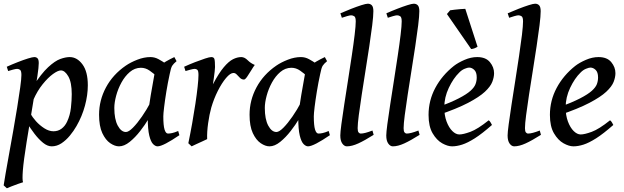

<svg xmlns="http://www.w3.org/2000/svg" viewBox="-25 -762 3333 1026"><path d="M444.3 -306.2Q444.3 -254.4 429 -197.3Q413.6 -140.1 383.8 -88.4Q369.1 -62.5 348.6 -37.6Q328.1 -12.7 303.5 3.7Q278.8 20 251.5 20Q228.5 20 205.1 1Q181.6 -18.1 159.4 -47.1Q137.2 -76.2 118.7 -106.9L138.7 -154.8Q147.5 -136.2 167.2 -114.3Q187 -92.3 211.9 -76.4Q236.8 -60.5 260.7 -60.5Q285.2 -60.5 303.7 -74.2Q322.3 -87.9 333.5 -111.8Q349.6 -146 354 -186.3Q358.4 -226.6 358.4 -258.8Q358.4 -321.8 340.1 -353.8Q321.8 -385.7 300.3 -385.7Q284.7 -385.7 258.1 -366.5Q231.4 -347.2 202.9 -311.8Q174.3 -276.4 153.3 -228.5L150.4 -298.8Q195.8 -369.1 232.2 -402.8Q268.6 -436.5 297.1 -446.8Q325.7 -457 347.2 -457Q386.7 -457 415.5 -418.2Q444.3 -379.4 444.3 -306.2ZM182.1 -424.8Q182.1 -403.8 175 -356.4Q168 -309.1 153.6 -223.6Q139.2 -138.2 117.2 -2.9Q101.1 97.7 97.2 148.2Q93.3 198.7 98.1 211.9Q88.9 214.4 71.5 220.7Q54.2 227.1 37.1 233.6Q20 240.2 11.7 244.1L-5.4 228.5Q-2.9 210 4.9 165.5Q12.7 121.1 23.4 61.5Q34.2 2 45.7 -63Q57.1 -127.9 66.9 -188.2Q76.7 -248.5 83 -294.7Q89.4 -340.8 89.4 -361.3Q89.4 -383.8 82 -388.9Q74.7 -394 66.4 -394Q59.6 -394 43.2 -389.6Q26.9 -385.3 18.6 -382.3L11.2 -405.3Q39.1 -418 69.6 -429.9Q100.1 -441.9 124.5 -449.5Q148.9 -457 158.2 -457Q168.9 -457 175.5 -450.4Q182.1 -443.8 182.1 -424.8Z M933.6 -39.6Q892.1 -11.2 862.1 4.4Q832 20 816.9 20Q805.2 20 793 7.8Q780.8 -4.4 772.7 -37.6Q764.6 -70.8 764.6 -133.8Q764.6 -147.5 769.3 -181.2Q773.9 -214.8 780.8 -254.6Q787.6 -294.4 793.7 -328.1Q799.8 -361.8 802.2 -376Q805.2 -391.1 822 -405.8Q838.9 -420.4 861.8 -433.6Q884.8 -446.8 906.7 -457L918.5 -435.1Q901.9 -421.4 895 -410.4Q888.2 -399.4 881.8 -366.2Q871.6 -319.8 864 -272.9Q856.4 -226.1 852.1 -190.2Q847.7 -154.3 847.7 -140.1Q847.7 -91.8 854.2 -70.1Q860.8 -48.3 872.6 -48.3Q882.3 -48.3 895 -51Q907.7 -53.7 927.2 -62ZM888.7 -409.2Q874.5 -399.4 866.5 -382.6Q858.4 -365.7 852.3 -352.3Q846.2 -338.9 837.4 -338.9Q829.1 -338.9 812.7 -354Q796.4 -369.1 774.7 -384.5Q752.9 -399.9 727.5 -399.9Q694.8 -399.4 668.7 -377.2Q642.6 -355 624 -321Q605.5 -287.1 595.7 -250.5Q585.9 -213.9 585.9 -185.1Q585.9 -125 604.2 -90.8Q622.6 -56.6 647.9 -56.6Q662.6 -56.6 685.5 -79.8Q708.5 -103 733.6 -139.4Q758.8 -175.8 779.3 -214.8L768.1 -125.5Q750.5 -95.7 724.1 -61.8Q697.8 -27.8 668.2 -3.9Q638.7 20 610.8 20Q588.9 20 564 3.2Q539.1 -13.7 521.7 -50.8Q504.4 -87.9 504.4 -148.9Q504.4 -226.1 541.3 -294.9Q578.1 -363.8 647 -411.1Q673.3 -429.2 709.2 -443.1Q745.1 -457 778.8 -457Q801.8 -457 822.5 -445.6Q843.3 -434.1 860.1 -422.4Q877 -410.6 888.7 -409.2Z M1336.4 -415Q1328.6 -404.8 1317.4 -386Q1306.2 -367.2 1295.7 -352.1Q1285.2 -336.9 1278.8 -336.9Q1266.6 -336.9 1257.6 -345.7Q1248.5 -354.5 1240.5 -363.3Q1232.4 -372.1 1222.7 -372.1Q1205.6 -372.1 1182.9 -345.2Q1160.2 -318.4 1138.9 -276.1Q1117.7 -233.9 1104 -187Q1093.8 -150.4 1087.2 -103.8Q1080.6 -57.1 1082 -18.6Q1073.7 -14.6 1056.9 -6.8Q1040 1 1023.4 8.5Q1006.8 16.1 999 20L981.4 3.4Q992.2 -48.3 1002 -103.3Q1011.7 -158.2 1019.3 -208.7Q1026.9 -259.3 1031.2 -299.3Q1035.6 -339.4 1035.6 -361.3Q1035.6 -383.8 1029.5 -388.9Q1023.4 -394 1015.6 -394Q1007.8 -394 991 -389.4Q974.1 -384.8 966.3 -382.3L959 -405.3Q986.8 -418 1016.8 -429.7Q1046.9 -441.4 1070.8 -449.2Q1094.7 -457 1104 -457Q1117.7 -457 1120.8 -446.5Q1124 -436 1124 -403.3Q1124 -396.5 1122.1 -379.2Q1120.1 -361.8 1117.4 -342.8Q1114.7 -323.7 1112.8 -311.5Q1144.5 -371.6 1170.9 -402.8Q1197.3 -434.1 1220.2 -445.6Q1243.2 -457 1264.2 -457Q1281.7 -457 1298.3 -440.4Q1314.9 -423.8 1336.4 -415Z M1737.8 -39.6Q1696.3 -11.2 1666.3 4.4Q1636.2 20 1621.1 20Q1609.4 20 1597.2 7.8Q1585 -4.4 1576.9 -37.6Q1568.8 -70.8 1568.8 -133.8Q1568.8 -147.5 1573.5 -181.2Q1578.1 -214.8 1585 -254.6Q1591.8 -294.4 1597.9 -328.1Q1604 -361.8 1606.4 -376Q1609.4 -391.1 1626.2 -405.8Q1643.1 -420.4 1666 -433.6Q1689 -446.8 1710.9 -457L1722.7 -435.1Q1706.1 -421.4 1699.2 -410.4Q1692.4 -399.4 1686 -366.2Q1675.8 -319.8 1668.2 -272.9Q1660.6 -226.1 1656.2 -190.2Q1651.9 -154.3 1651.9 -140.1Q1651.9 -91.8 1658.4 -70.1Q1665 -48.3 1676.8 -48.3Q1686.5 -48.3 1699.2 -51Q1711.9 -53.7 1731.4 -62ZM1692.9 -409.2Q1678.7 -399.4 1670.7 -382.6Q1662.6 -365.7 1656.5 -352.3Q1650.4 -338.9 1641.6 -338.9Q1633.3 -338.9 1616.9 -354Q1600.6 -369.1 1578.9 -384.5Q1557.1 -399.9 1531.7 -399.9Q1499 -399.4 1472.9 -377.2Q1446.8 -355 1428.2 -321Q1409.7 -287.1 1399.9 -250.5Q1390.1 -213.9 1390.1 -185.1Q1390.1 -125 1408.4 -90.8Q1426.8 -56.6 1452.1 -56.6Q1466.8 -56.6 1489.7 -79.8Q1512.7 -103 1537.8 -139.4Q1563 -175.8 1583.5 -214.8L1572.3 -125.5Q1554.7 -95.7 1528.3 -61.8Q1502 -27.8 1472.4 -3.9Q1442.9 20 1415 20Q1393.1 20 1368.2 3.2Q1343.3 -13.7 1325.9 -50.8Q1308.6 -87.9 1308.6 -148.9Q1308.6 -226.1 1345.5 -294.9Q1382.3 -363.8 1451.2 -411.1Q1477.5 -429.2 1513.4 -443.1Q1549.3 -457 1583 -457Q1606 -457 1626.7 -445.6Q1647.5 -434.1 1664.3 -422.4Q1681.2 -410.6 1692.9 -409.2Z M1971.7 -41.5Q1923.8 -11.2 1889.6 4.4Q1855.5 20 1828.6 20Q1814.9 20 1804.2 5.1Q1793.5 -9.8 1793.5 -38.1Q1793.5 -54.2 1799.3 -98.6Q1805.2 -143.1 1814.7 -204.3Q1824.2 -265.6 1834.7 -333Q1845.2 -400.4 1854.7 -463.6Q1864.3 -526.9 1870.1 -575.7Q1876 -624.5 1876 -647.5Q1876 -669.9 1868.2 -675Q1860.4 -680.2 1851.1 -680.2Q1845.2 -680.2 1829.6 -675.8Q1814 -671.4 1801.8 -667L1793.9 -690.9Q1821.3 -703.1 1851.6 -714.8Q1881.8 -726.6 1906.2 -734.4Q1930.7 -742.2 1940.4 -742.2Q1954.1 -742.2 1962.2 -733.4Q1970.2 -724.6 1970.2 -702.1Q1970.2 -676.8 1964.1 -627.4Q1958 -578.1 1948.5 -515.1Q1939 -452.1 1928.2 -385Q1917.5 -317.9 1908 -255.9Q1898.4 -193.8 1892.3 -146.5Q1886.2 -99.1 1886.2 -77.1Q1886.2 -60.5 1891.1 -54.4Q1896 -48.3 1903.3 -48.3Q1923.8 -48.3 1965.3 -64.5Z M2217.3 -41.5Q2169.4 -11.2 2135.3 4.4Q2101.1 20 2074.2 20Q2060.5 20 2049.8 5.1Q2039.1 -9.8 2039.1 -38.1Q2039.1 -54.2 2044.9 -98.6Q2050.8 -143.1 2060.3 -204.3Q2069.8 -265.6 2080.3 -333Q2090.8 -400.4 2100.3 -463.6Q2109.9 -526.9 2115.7 -575.7Q2121.6 -624.5 2121.6 -647.5Q2121.6 -669.9 2113.8 -675Q2106 -680.2 2096.7 -680.2Q2090.8 -680.2 2075.2 -675.8Q2059.6 -671.4 2047.4 -667L2039.6 -690.9Q2066.9 -703.1 2097.2 -714.8Q2127.4 -726.6 2151.9 -734.4Q2176.3 -742.2 2186 -742.2Q2199.7 -742.2 2207.8 -733.4Q2215.8 -724.6 2215.8 -702.1Q2215.8 -676.8 2209.7 -627.4Q2203.6 -578.1 2194.1 -515.1Q2184.6 -452.1 2173.8 -385Q2163.1 -317.9 2153.6 -255.9Q2144 -193.8 2137.9 -146.5Q2131.8 -99.1 2131.8 -77.1Q2131.8 -60.5 2136.7 -54.4Q2141.6 -48.3 2148.9 -48.3Q2169.4 -48.3 2210.9 -64.5Z M2615.2 -371.1Q2615.2 -349.6 2605.7 -324.7Q2596.2 -299.8 2566.2 -271.7Q2536.1 -243.7 2476.1 -212.2Q2416 -180.7 2314.9 -146.5L2311.5 -187.5Q2383.8 -214.4 2426.3 -236.3Q2468.8 -258.3 2489.3 -276.9Q2509.8 -295.4 2516.1 -312.5Q2522.5 -329.6 2522.5 -348.1Q2522.5 -376 2509.5 -388.4Q2496.6 -400.9 2481.4 -400.9Q2473.6 -400.9 2458 -394.5Q2442.4 -388.2 2429.2 -374.5Q2397.5 -343.8 2373.3 -292.7Q2349.1 -241.7 2349.1 -188Q2349.1 -145.5 2361.3 -112.8Q2373.5 -80.1 2392.1 -61.8Q2410.6 -43.5 2429.7 -43.5Q2450.2 -43.5 2488.8 -57.6Q2527.3 -71.8 2586.4 -119.1Q2591.8 -116.2 2597.2 -106.9Q2602.5 -97.7 2604 -94.2Q2550.8 -47.4 2512.2 -22.9Q2473.6 1.5 2444.8 10.7Q2416 20 2390.6 20Q2367.2 20 2337.9 3.7Q2308.6 -12.7 2286.9 -49.6Q2265.1 -86.4 2265.1 -147.9Q2265.1 -224.6 2301 -292Q2336.9 -359.4 2400.4 -409.7Q2422.9 -427.2 2457.3 -442.1Q2491.7 -457 2524.9 -457Q2570.8 -457 2593 -429.9Q2615.2 -402.8 2615.2 -371.1ZM2526.9 -512.2Q2508.3 -500.5 2492.7 -500L2363.3 -687L2380.4 -707Q2388.2 -708.5 2404.3 -710.2Q2420.4 -711.9 2436.8 -713.4Q2453.1 -714.8 2461.4 -714.8Z M2865.7 -41.5Q2817.9 -11.2 2783.7 4.4Q2749.5 20 2722.7 20Q2709 20 2698.2 5.1Q2687.5 -9.8 2687.5 -38.1Q2687.5 -54.2 2693.4 -98.6Q2699.2 -143.1 2708.7 -204.3Q2718.3 -265.6 2728.8 -333Q2739.3 -400.4 2748.8 -463.6Q2758.3 -526.9 2764.2 -575.7Q2770 -624.5 2770 -647.5Q2770 -669.9 2762.2 -675Q2754.4 -680.2 2745.1 -680.2Q2739.3 -680.2 2723.6 -675.8Q2708 -671.4 2695.8 -667L2688 -690.9Q2715.3 -703.1 2745.6 -714.8Q2775.9 -726.6 2800.3 -734.4Q2824.7 -742.2 2834.5 -742.2Q2848.1 -742.2 2856.2 -733.4Q2864.3 -724.6 2864.3 -702.1Q2864.3 -676.8 2858.2 -627.4Q2852.1 -578.1 2842.5 -515.1Q2833 -452.1 2822.3 -385Q2811.5 -317.9 2802 -255.9Q2792.5 -193.8 2786.4 -146.5Q2780.3 -99.1 2780.3 -77.1Q2780.3 -60.5 2785.2 -54.4Q2790 -48.3 2797.4 -48.3Q2817.9 -48.3 2859.4 -64.5Z M3263.7 -371.1Q3263.7 -349.6 3254.2 -324.7Q3244.6 -299.8 3214.6 -271.7Q3184.6 -243.7 3124.5 -212.2Q3064.5 -180.7 2963.4 -146.5L2960 -187.5Q3032.2 -214.4 3074.7 -236.3Q3117.2 -258.3 3137.7 -276.9Q3158.2 -295.4 3164.6 -312.5Q3170.9 -329.6 3170.9 -348.1Q3170.9 -376 3158 -388.4Q3145 -400.9 3129.9 -400.9Q3122.1 -400.9 3106.4 -394.5Q3090.8 -388.2 3077.6 -374.5Q3045.9 -343.8 3021.7 -292.7Q2997.6 -241.7 2997.6 -188Q2997.6 -145.5 3009.8 -112.8Q3022 -80.1 3040.5 -61.8Q3059.1 -43.5 3078.1 -43.5Q3098.6 -43.5 3137.2 -57.6Q3175.8 -71.8 3234.9 -119.1Q3240.2 -116.2 3245.6 -106.9Q3251 -97.7 3252.4 -94.2Q3199.2 -47.4 3160.6 -22.9Q3122.1 1.5 3093.3 10.7Q3064.5 20 3039.1 20Q3015.6 20 2986.3 3.7Q2957 -12.7 2935.3 -49.6Q2913.6 -86.4 2913.6 -147.9Q2913.6 -224.6 2949.5 -292Q2985.4 -359.4 3048.8 -409.7Q3071.3 -427.2 3105.7 -442.1Q3140.1 -457 3173.3 -457Q3219.2 -457 3241.5 -429.9Q3263.7 -402.8 3263.7 -371.1Z"/></svg>

Font: Gentium Book Plus
Style: Italic
Weight: 400
Italic angle: -8°
Designer: Victor Gaultney, Annie Olsen, Iska Routamaa, Becca Hirsbrunner
Foundry: SIL International
Version: Version 6.101